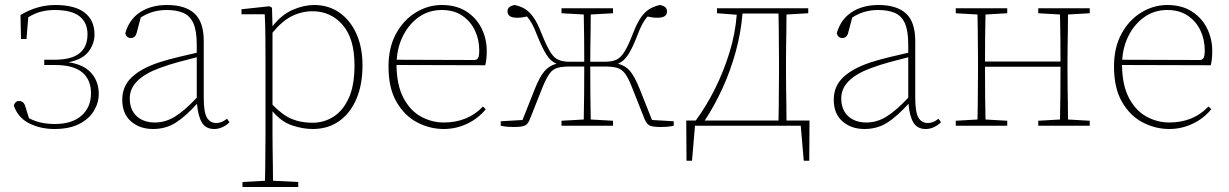

<svg xmlns="http://www.w3.org/2000/svg" viewBox="-20 -503 4915 768"><path d="M375 -127Q375 -92 355.5 -59.5Q336 -27 296.5 -7Q257 13 198 13Q142 13 97 -9.5Q52 -32 35 -81Q41 -99 56 -99Q75 -99 81 -78L96 -30Q122 -17 147 -12Q172 -7 200 -7Q268 -7 306 -40.5Q344 -74 344 -130Q344 -184 309 -213.5Q274 -243 199 -243H157V-264H197Q265 -264 297.5 -289.5Q330 -315 330 -366Q330 -412 298.5 -437.5Q267 -463 198 -463Q172 -463 146.5 -457Q121 -451 93 -434L86 -347H64L62 -443Q129 -483 201 -483Q279 -483 318.5 -452.5Q358 -422 358 -365Q358 -328 334 -296.5Q310 -265 254 -254Q315 -245 345 -211Q375 -177 375 -127Z M837 13Q803 13 787.5 -13Q772 -39 768 -88Q722 -37 682.5 -12Q643 13 592 13Q539 13 504 -17.5Q469 -48 469 -104Q469 -158 507 -194Q545 -230 618 -254Q656 -266 694 -275Q732 -284 767 -292V-324Q767 -380 753.5 -410Q740 -440 713 -451.5Q686 -463 646 -463Q589 -463 543 -433L527 -373Q522 -351 503 -351Q486 -351 481 -370Q497 -426 541 -454.5Q585 -483 648 -483Q721 -483 758 -449Q795 -415 795 -339V-112Q795 -53 808 -32Q821 -11 845 -11Q855 -11 865 -14.5Q875 -18 888 -28L898 -14Q886 -2 870 5.5Q854 13 837 13ZM499 -110Q499 -64 526.5 -38.5Q554 -13 600 -13Q641 -13 679 -36Q717 -59 767 -112V-274Q731 -265 692.5 -254.5Q654 -244 619 -231Q499 -187 499 -110Z M1230 -458Q1187 -458 1147.5 -438.5Q1108 -419 1070 -372V-84Q1111 -42 1147.5 -27Q1184 -12 1230 -12Q1275 -12 1313 -35.5Q1351 -59 1374.5 -109.5Q1398 -160 1398 -242Q1398 -349 1350.5 -403.5Q1303 -458 1230 -458ZM1231 13Q1191 13 1148 -1.5Q1105 -16 1070 -58V35Q1070 61 1070.5 94Q1071 127 1071.5 160.5Q1072 194 1072 220L1173 225V245H950V225L1040 220Q1041 194 1041 160.5Q1041 127 1041.5 94Q1042 61 1042 35V-255Q1042 -308 1041.5 -358Q1041 -408 1039 -446H946V-466L1058 -478L1068 -472L1070 -398Q1107 -445 1151.5 -464Q1196 -483 1236 -483Q1295 -483 1338.5 -452Q1382 -421 1406 -367Q1430 -313 1430 -242Q1430 -164 1405.5 -107Q1381 -50 1336.5 -18.5Q1292 13 1231 13Z M1747 -463Q1696 -463 1656.5 -435.5Q1617 -408 1593.5 -362.5Q1570 -317 1567 -264L1877 -263Q1888 -263 1892.5 -271.5Q1897 -280 1897 -302Q1897 -344 1880 -380.5Q1863 -417 1829.5 -440Q1796 -463 1747 -463ZM1755 13Q1700 13 1649.5 -13Q1599 -39 1566.5 -94.5Q1534 -150 1534 -237Q1534 -313 1564 -368Q1594 -423 1643 -453Q1692 -483 1747 -483Q1805 -483 1845 -457.5Q1885 -432 1906 -390Q1927 -348 1927 -299Q1927 -265 1921 -242L1566 -243Q1567 -161 1594.5 -110Q1622 -59 1665 -36Q1708 -13 1755 -13Q1851 -13 1912 -77L1923 -66Q1893 -29 1848.5 -8Q1804 13 1755 13Z M2675 0Q2661 3 2648.5 4Q2636 5 2625 5Q2590 5 2578.5 -1Q2567 -7 2559 -25L2507 -156Q2493 -192 2479.5 -209.5Q2466 -227 2447 -232Q2428 -237 2397 -237H2341Q2341 -179 2341.5 -121Q2342 -63 2343 -25L2432 -20V0H2226V-20L2315 -25Q2316 -64 2316.5 -123Q2317 -182 2317 -237H2261Q2230 -237 2211 -232Q2192 -227 2179 -209.5Q2166 -192 2151 -156L2099 -25Q2092 -7 2080 -1Q2068 5 2033 5Q2022 5 2009.5 4Q1997 3 1983 0V-18L2070 -23L2118 -144Q2139 -197 2158.5 -219Q2178 -241 2206 -248Q2182 -258 2165 -285.5Q2148 -313 2128 -363Q2117 -392 2108 -408Q2099 -424 2088 -437Q2080 -435 2070 -433.5Q2060 -432 2048 -432Q2010 -432 2010 -458Q2010 -469 2018 -475Q2026 -481 2039 -483Q2062 -478 2079.5 -467.5Q2097 -457 2113 -435Q2129 -413 2145 -372Q2165 -322 2180 -297Q2195 -272 2213 -264Q2231 -256 2259 -256H2317Q2317 -301 2316.5 -354.5Q2316 -408 2315 -445L2226 -450V-470H2432V-450L2343 -445Q2343 -419 2342.5 -385.5Q2342 -352 2341.5 -318Q2341 -284 2341 -256H2399Q2427 -256 2445 -264Q2463 -272 2478.5 -297Q2494 -322 2513 -372Q2529 -413 2545 -435Q2561 -457 2579 -467.5Q2597 -478 2619 -483Q2632 -481 2640 -475Q2648 -469 2648 -457Q2648 -432 2610 -432Q2598 -432 2588 -433.5Q2578 -435 2570 -437Q2559 -424 2550 -408Q2541 -392 2530 -363Q2511 -313 2493.5 -285.5Q2476 -258 2452 -248Q2481 -241 2500 -219Q2519 -197 2540 -144L2588 -23L2675 -18Z M3096 -260Q3096 -287 3095.5 -321.5Q3095 -356 3095 -390Q3095 -424 3094 -449H2950Q2944 -373 2923 -296.5Q2902 -220 2870 -150Q2838 -80 2799 -21H3094Q3095 -47 3095 -80.5Q3095 -114 3095.5 -148.5Q3096 -183 3096 -210ZM2763 -21Q2805 -78 2839.5 -147Q2874 -216 2897.5 -291.5Q2921 -367 2927 -444L2848 -450V-470H3213V-450L3126 -445Q3126 -419 3125.5 -386Q3125 -353 3124.5 -319.5Q3124 -286 3124 -260V-210Q3124 -183 3124.5 -148.5Q3125 -114 3125.5 -80.5Q3126 -47 3126 -21H3218L3217 140H3195L3183 0H2760L2748 140H2726L2725 -21Z M3683 13Q3649 13 3633.5 -13Q3618 -39 3614 -88Q3568 -37 3528.5 -12Q3489 13 3438 13Q3385 13 3350 -17.5Q3315 -48 3315 -104Q3315 -158 3353 -194Q3391 -230 3464 -254Q3502 -266 3540 -275Q3578 -284 3613 -292V-324Q3613 -380 3599.5 -410Q3586 -440 3559 -451.5Q3532 -463 3492 -463Q3435 -463 3389 -433L3373 -373Q3368 -351 3349 -351Q3332 -351 3327 -370Q3343 -426 3387 -454.5Q3431 -483 3494 -483Q3567 -483 3604 -449Q3641 -415 3641 -339V-112Q3641 -53 3654 -32Q3667 -11 3691 -11Q3701 -11 3711 -14.5Q3721 -18 3734 -28L3744 -14Q3732 -2 3716 5.5Q3700 13 3683 13ZM3345 -110Q3345 -64 3372.5 -38.5Q3400 -13 3446 -13Q3487 -13 3525 -36Q3563 -59 3613 -112V-274Q3577 -265 3538.5 -254.5Q3500 -244 3465 -231Q3345 -187 3345 -110Z M4133 -450V-470H4339V-450L4252 -445Q4252 -419 4251.5 -386Q4251 -353 4250.5 -319.5Q4250 -286 4250 -260V-210Q4250 -184 4250.5 -151Q4251 -118 4251.5 -84.5Q4252 -51 4252 -25L4339 -20V0H4133V-20L4220 -25Q4221 -64 4221.5 -122.5Q4222 -181 4222 -236H3920Q3920 -178 3920.5 -120.5Q3921 -63 3922 -25L4009 -20V0H3803V-20L3890 -25Q3891 -51 3891 -84.5Q3891 -118 3891.5 -151Q3892 -184 3892 -210V-260Q3892 -286 3891.5 -319.5Q3891 -353 3891 -386Q3891 -419 3890 -445L3803 -450V-470H4009V-450L3922 -445Q3921 -408 3920.5 -354.5Q3920 -301 3920 -257H4222Q4222 -301 4221.5 -354.5Q4221 -408 4220 -445Z M4649 -463Q4598 -463 4558.5 -435.5Q4519 -408 4495.5 -362.5Q4472 -317 4469 -264L4779 -263Q4790 -263 4794.5 -271.5Q4799 -280 4799 -302Q4799 -344 4782 -380.5Q4765 -417 4731.5 -440Q4698 -463 4649 -463ZM4657 13Q4602 13 4551.5 -13Q4501 -39 4468.5 -94.5Q4436 -150 4436 -237Q4436 -313 4466 -368Q4496 -423 4545 -453Q4594 -483 4649 -483Q4707 -483 4747 -457.5Q4787 -432 4808 -390Q4829 -348 4829 -299Q4829 -265 4823 -242L4468 -243Q4469 -161 4496.5 -110Q4524 -59 4567 -36Q4610 -13 4657 -13Q4753 -13 4814 -77L4825 -66Q4795 -29 4750.5 -8Q4706 13 4657 13Z"/></svg>

Font: Source Serif Pro ExtraLight
Style: Regular
Weight: 200
Designer: Frank Grießhammer
Foundry: Adobe Systems Incorporated
Version: Version 3.001;hotconv 1.0.111;makeotfexe 2.5.65597